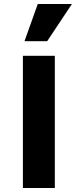

<svg xmlns="http://www.w3.org/2000/svg" viewBox="-20 -936 387 956"><path d="M94 0V-658H253V0ZM102 -731 168 -916H338L215 -731Z"/></svg>

Font: Ysabeau ExtraBold
Style: Regular
Weight: 800
Designer: Christian Thalmann (Catharsis Fonts)
Version: Version 2.002